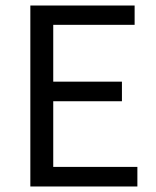

<svg xmlns="http://www.w3.org/2000/svg" viewBox="-20 -676 567 696"><path d="M90 0V-656H468V-586H173V-380H422V-309H173V-71H478V0Z"/></svg>

Font: Source Sans 3 ExtraLight
Style: Regular
Weight: 400
Version: Version 3.052;hotconv 1.1.0;makeotfexe 2.6.0